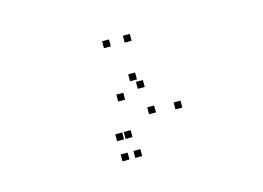

<svg xmlns="http://www.w3.org/2000/svg" viewBox="-58 -133 735 536"><g transform="rotate(-15 310.0 135.0)"><path d="M351.3 120V100H331.3V120ZM349.3 -14V-34H329.3V-14ZM289.3 -14V-34H269.3V-14ZM289.3 140V120H269.3V140ZM363.3 196.7V176.7H343.3V196.7ZM282.2 246.3V226.3H262.2V246.3ZM257.7 246.3V226.3H237.7V246.3ZM257.7 304.5V284.5H237.7V304.5ZM294.7 304.5V284.5H274.7V304.5ZM438 202.7V182.7H418V202.7ZM335.8 94V74H315.8V94Z"/></g></svg>

Font: Monaspace Neon Dots Var
Style: Regular
Weight: 400
Designer: Riley Cran and the Lettermatic Team
Version: Version 1.100 (Monaspace Neon Dots)